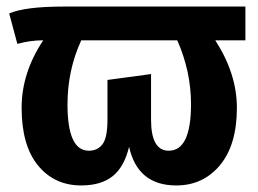

<svg xmlns="http://www.w3.org/2000/svg" viewBox="-20 -550 787 586"><path d="M729 -530V-427H637Q703 -325 703 -221Q703 -108 651.5 -46Q600 16 518 16Q400 16 374 -102Q359 -40 323.5 -12Q288 16 228 16Q146 16 96 -45Q46 -106 46 -221Q46 -328 112 -427Q72 -427 33 -416L8 -509Q57 -530 175 -530ZM563 -232Q563 -332 521 -427H228Q186 -336 186 -231Q186 -90 251 -90Q278 -90 293 -110Q308 -130 308 -185V-306L441 -324V-185Q441 -90 495 -90Q563 -90 563 -232Z"/></svg>

Font: Fira Sans SemiBold
Style: Regular
Weight: 600
Designer: bBox Type GmbH & Carrois Corporate GbR & Edenspiekermann AG
Foundry: bBox Type GmbH & Carrois Corporate GbR & Edenspiekermann AG
Version: Version 4.301;PS 004.301;hotconv 1.0.88;makeotf.lib2.5.64775